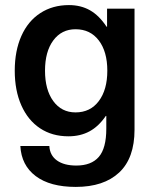

<svg xmlns="http://www.w3.org/2000/svg" viewBox="-20 -542 622 755"><path d="M399 -437H401V-508H509V-32Q509 80 448.5 136.5Q388 193 278 193Q177 193 120.5 150.5Q64 108 60 32H174Q176 69 204 89Q232 109 280 109Q339 109 368.5 75Q398 41 398 -36V-86H396Q368 -45 332 -25.5Q296 -6 249 -6Q185 -6 137.5 -37.5Q90 -69 64 -127.5Q38 -186 38 -264Q38 -342 64 -400.5Q90 -459 138.5 -490.5Q187 -522 251 -522Q298 -522 334 -501.5Q370 -481 399 -437ZM277 -100Q335 -100 368.5 -144.5Q402 -189 402 -264Q402 -339 368.5 -383Q335 -427 277 -427Q222 -427 189.5 -383Q157 -339 157 -264Q157 -189 189.5 -144.5Q222 -100 277 -100Z"/></svg>

Font: CST
Style: Medium
Weight: 500
Version: Version 1.00